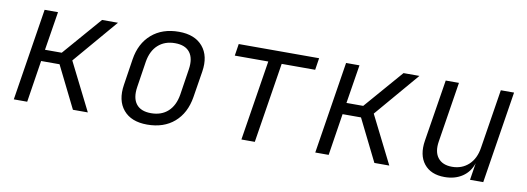

<svg xmlns="http://www.w3.org/2000/svg" viewBox="-50 -839 3100 1129"><g transform="rotate(10 1500.0 -275.0)"><path d="M57 0 144 -550H224L187 -319H287L487 -550H582L356 -285L499 0H410L286 -250H176L137 0Z M854 10Q759 10 712 -46Q665 -102 680 -197L704 -353Q719 -450 782.5 -505Q846 -560 945 -560Q1040 -560 1087.5 -504Q1135 -448 1120 -353L1095 -197Q1079 -99 1016 -44.5Q953 10 854 10ZM865 -60Q927 -60 966 -95.5Q1005 -131 1016 -197L1040 -353Q1050 -419 1022.5 -454.5Q995 -490 934 -490Q873 -490 833.5 -454.5Q794 -419 783 -353L759 -197Q749 -131 776.5 -95.5Q804 -60 865 -60Z M1416 0 1492 -479H1292L1303 -550H1783L1772 -479H1572L1496 0Z M1857 0 1944 -550H2024L1987 -319H2087L2287 -550H2382L2156 -285L2299 0H2210L2086 -250H1976L1937 0Z M2630 10Q2548 10 2507 -41.5Q2466 -93 2480 -181L2539 -550H2618L2561 -190Q2551 -127 2578.5 -92Q2606 -57 2663 -57Q2722 -57 2762 -94Q2802 -131 2812 -197L2868 -550H2947L2860 0H2781L2797 -102Q2780 -49 2736 -19.5Q2692 10 2630 10Z"/></g></svg>

Font: JetBrains Mono NL Light
Style: Italic
Weight: 300
Italic angle: -9°
Designer: Philipp Nurullin, Konstantin Bulenkov
Foundry: JetBrains
Version: Version 2.304; ttfautohint (v1.8.4.7-5d5b)